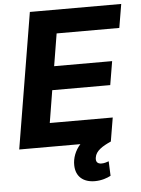

<svg xmlns="http://www.w3.org/2000/svg" viewBox="-61 -774 751 1026"><g transform="rotate(-5 314.5 -261.5)"><path d="M17.8 0H345.9C317.1 31.6 302.2 72.4 303.3 110.1C304.3 170.1 343.8 203.8 406.2 203.8C442.8 203.8 473 192.5 491.8 182.5L488.6 104.4C478.7 107.6 465.9 112.9 449.9 112.9C427.2 112.9 417.6 100.1 421.9 77.4C427.2 43.3 462.4 21 509.6 0H509.2L530.5 -126.8H192.8L221.2 -300.4H532.3L553.6 -427.2H242.5L271 -600.5H607.2L628.6 -727.3H138.5Z"/></g></svg>

Font: Margiela Sans
Style: Bold Italic
Weight: 700
Italic angle: -9.39999°
Designer: Stefan Endress, Andreas Faust
Version: Version 1.100;FEAKit 1.0